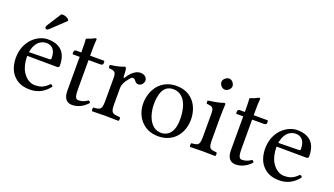

<svg xmlns="http://www.w3.org/2000/svg" viewBox="-62 -1134 2789 1605"><g transform="rotate(20 1332.5 -331.5)"><path d="M386 -93C349 -55 320 -39 262 -39C226 -39 184 -60 153 -111C133 -144 121 -190 121 -248L387 -246C399 -246 406 -252 406 -263C406 -347 376 -437 237 -437C150 -437 37 -354 37 -202C37 -146 51 -92 84 -54C118 -14 165 10 237 10C313 10 367 -25 407 -77C404 -87 398 -92 386 -93ZM124 -282C143 -395 213 -404 237 -404C275 -404 320 -383 320 -299C320 -290 316 -285 305 -285ZM270 -671 194 -552C186 -539 183 -535 183 -524C183 -517 190 -511 197 -511C204 -511 212 -515 227 -530L342 -639L339 -650C316 -672 290 -673 284 -673C279 -673 273 -672 270 -671Z M490 -429C476 -429 472 -417 472 -409V-396C472 -391 473 -390 477 -390H536V-89C536 -18 567 10 613 10C659 10 709 -12 748 -56C746 -66 740 -72 730 -73C704 -53 674 -45 648 -45C621 -45 615 -75 615 -137V-390H719C729 -390 743 -394 743 -403V-423C743 -427 740 -429 735 -429H615V-468C615 -533 619 -573 619 -573C619 -579 616 -582 611 -582C607 -582 598 -578 589 -573C578 -567 568 -562 555 -559C543 -555 533 -552 533 -545C533 -533 536 -540 536 -429Z M939 -358C937 -398 936 -424 931 -434C929 -439 927 -442 919 -442C891 -431 865 -422 796 -413C794 -407 796 -391 798 -385C852 -380 863 -375 863 -317V-122C863 -39 851 -35 789 -31C783 -25 783 -4 789 2C824 1 863 0 903 0C943 0 989 1 1024 2C1030 -4 1030 -25 1024 -31C954 -36 942 -39 942 -122V-261C942 -287 954 -310 966 -328C977 -344 1000 -377 1012 -377C1021 -377 1030 -375 1038 -364C1045 -354 1057 -341 1074 -341C1098 -341 1121 -366 1121 -391C1121 -410 1103 -439 1061 -439C1014 -439 973 -395 950 -356C944 -345 939 -353 939 -358Z M1168 -205C1168 -103 1236 10 1378 10C1442 10 1491 -13 1525 -46C1570 -90 1590 -153 1590 -214C1590 -318 1533 -439 1380 -439C1314 -439 1260 -412 1223 -369C1187 -326 1168 -268 1168 -205ZM1365 -404C1451 -404 1504 -326 1504 -182C1504 -56 1439 -25 1392 -25C1288 -25 1254 -151 1254 -228C1254 -315 1275 -404 1365 -404Z M1812 -122V-321C1812 -371 1816 -435 1816 -435C1816 -439 1811 -442 1803 -442C1775 -431 1735 -422 1666 -413C1664 -407 1666 -391 1668 -385C1723 -380 1733 -374 1733 -317V-122C1733 -39 1722 -36 1661 -31C1655 -25 1655 -4 1661 2C1694 1 1733 0 1773 0C1813 0 1851 1 1884 2C1890 -4 1890 -25 1884 -31C1823 -35 1812 -39 1812 -122ZM1721 -599C1721 -573 1745 -547 1769 -547C1797 -547 1821 -574 1821 -595C1821 -619 1800 -647 1773 -647C1749 -647 1721 -623 1721 -599Z M1945 -429C1931 -429 1927 -417 1927 -409V-396C1927 -391 1928 -390 1932 -390H1991V-89C1991 -18 2022 10 2068 10C2114 10 2164 -12 2203 -56C2201 -66 2195 -72 2185 -73C2159 -53 2129 -45 2103 -45C2076 -45 2070 -75 2070 -137V-390H2174C2184 -390 2198 -394 2198 -403V-423C2198 -427 2195 -429 2190 -429H2070V-468C2070 -533 2074 -573 2074 -573C2074 -579 2071 -582 2066 -582C2062 -582 2053 -578 2044 -573C2033 -567 2023 -562 2010 -559C1998 -555 1988 -552 1988 -545C1988 -533 1991 -540 1991 -429Z M2604 -93C2567 -55 2538 -39 2480 -39C2444 -39 2402 -60 2371 -111C2351 -144 2339 -190 2339 -248L2605 -246C2617 -246 2624 -252 2624 -263C2624 -347 2594 -437 2455 -437C2368 -437 2255 -354 2255 -202C2255 -146 2269 -92 2302 -54C2336 -14 2383 10 2455 10C2531 10 2585 -25 2625 -77C2622 -87 2616 -92 2604 -93ZM2342 -282C2361 -395 2431 -404 2455 -404C2493 -404 2538 -383 2538 -299C2538 -290 2534 -285 2523 -285Z"/></g></svg>

Font: Libertinus Math
Style: Regular
Weight: 400
Designer: Philipp H. Poll, Khaled Hosny
Foundry: Caleb Maclennan
Version: Version 7.050;RELEASE